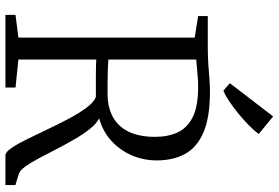

<svg xmlns="http://www.w3.org/2000/svg" viewBox="-179 -844 1023 705"><g transform="rotate(90 332.5 -491.5)"><path d="M34.5 0V-37L118 -47.5V-695L39 -707.5V-743H156Q188.5 -743 216.8 -745Q245 -747 269.8 -749Q294.5 -751 315.5 -751Q410.5 -751 465.8 -727.2Q521 -703.5 545 -659.8Q569 -616 569 -555.5Q569 -507.5 550.5 -464.2Q532 -421 497.5 -389.2Q463 -357.5 414.5 -344Q434 -334.5 453.2 -310.2Q472.5 -286 491.2 -253.8Q510 -221.5 527.5 -187.5Q545 -153.5 561 -123.2Q577 -93 591.2 -73.2Q605.5 -53.5 617 -49.5L659.5 -36.5V0H550.5Q538.5 0 523.5 -22Q508.5 -44 491 -79.5Q473.5 -115 454.2 -155.8Q435 -196.5 415 -234Q395 -271.5 375 -298.2Q355 -325 336 -332Q324.5 -332 304.5 -332Q284.5 -332 262.8 -332Q241 -332 223.2 -332.5Q205.5 -333 198.5 -333.5V-47.5L301.5 -37V0ZM324.5 -375Q373.5 -375 409 -394.2Q444.5 -413.5 463.5 -452.2Q482.5 -491 482.5 -549.5Q482.5 -597 466 -632.5Q449.5 -668 409.8 -687.8Q370 -707.5 299.5 -707.5Q281 -707.5 263.5 -706.2Q246 -705 229.5 -703.2Q213 -701.5 198.5 -700.5V-378Q216 -376.5 241 -375.8Q266 -375 289.2 -375Q312.5 -375 324.5 -375ZM312.5 -800.5 285.5 -824 407.5 -983 472 -930Q460 -913.5 440.5 -894.2Q421 -875 398.5 -856.5Q376 -838 353.8 -823Q331.5 -808 313.5 -800.5Z"/></g></svg>

Font: Merriweather 48pt Light
Style: Regular
Weight: 300
Version: Version 2.100